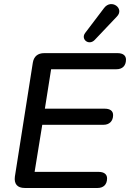

<svg xmlns="http://www.w3.org/2000/svg" viewBox="-20 -934 646 954"><path d="M103 0H465C493 0 512 -16 512 -48C512 -68 497 -80 470 -80H152L190 -314H495C522 -314 542 -331 542 -362C542 -383 527 -394 500 -394H203L234 -590H559C587 -590 606 -606 606 -638C606 -658 591 -670 564 -670H200C168 -670 148 -654 143 -622L54 -57C49 -20 66 0 103 0ZM450 -735 561 -852C600 -892 533 -942 497 -894L403 -770C380 -739 421 -706 450 -735Z"/></svg>

Font: SN Pro Medium
Style: Italic
Weight: 400
Italic angle: -9°
Designer: Tobias Whetton
Foundry: Supernotes
Version: Version 1.001;Glyphs 3.2 (3249)